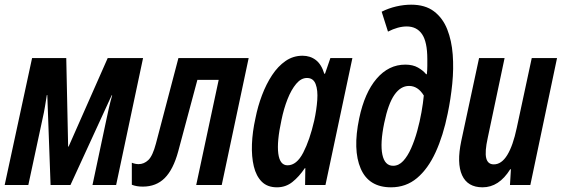

<svg xmlns="http://www.w3.org/2000/svg" viewBox="-25 -790 2399 820"><path d="M-5 0 112 -542H258L266 -164H268L435 -542H586L471 0H370L428 -273Q434 -302 440 -328.5Q446 -355 454 -383H452L276 0H191L177 -384H175Q171 -359 167 -334.5Q163 -310 157 -284L96 0Z M585 7Q571 7 559.5 5Q548 3 538 -1V-95Q553 -89 567 -89Q590 -89 608.5 -106.5Q627 -124 641 -177L737 -542H1037L922 0H813L909 -449H818L736 -143Q715 -66 678.5 -29.5Q642 7 585 7Z M1158 10Q1117 10 1093 -14Q1069 -38 1059 -79.5Q1049 -121 1051 -174Q1053 -227 1066 -285Q1076 -336 1094 -383.5Q1112 -431 1137 -469Q1162 -507 1194.5 -529.5Q1227 -552 1267 -552Q1300 -552 1324 -533.5Q1348 -515 1360 -475H1363L1386 -542H1480L1365 0H1278L1279 -72H1277Q1252 -35 1223.5 -12.5Q1195 10 1158 10ZM1203 -84Q1242 -84 1270 -138Q1298 -192 1317 -275Q1327 -321 1330 -363Q1333 -405 1323 -431Q1313 -457 1286 -457Q1261 -457 1240 -432Q1219 -407 1203 -366.5Q1187 -326 1177 -277Q1157 -185 1163.5 -134.5Q1170 -84 1203 -84Z M1645 10Q1550 10 1515.5 -70Q1481 -150 1509 -284Q1532 -394 1583.5 -454Q1635 -514 1706 -514Q1738 -514 1760 -501.5Q1782 -489 1795 -473H1798Q1800 -491 1800 -508.5Q1800 -526 1800 -538Q1800 -611 1777.5 -644Q1755 -677 1712 -677Q1675 -677 1632 -655L1605 -740Q1635 -755 1667.5 -762.5Q1700 -770 1731 -770Q1791 -770 1828.5 -741.5Q1866 -713 1885 -665Q1904 -617 1908.5 -557Q1913 -497 1906.5 -432Q1900 -367 1887 -305Q1868 -211 1835.5 -140Q1803 -69 1756 -29.5Q1709 10 1645 10ZM1654 -82Q1678 -82 1697 -102.5Q1716 -123 1731 -157Q1746 -191 1757 -231Q1768 -271 1775 -310.5Q1782 -350 1785 -382Q1760 -423 1722 -423Q1686 -423 1659.5 -385Q1633 -347 1616 -265Q1598 -178 1608 -130Q1618 -82 1654 -82Z M2036 10Q1972 10 1948.5 -41.5Q1925 -93 1945 -188L2021 -542H2130L2058 -201Q2045 -142 2051.5 -115Q2058 -88 2084 -88Q2117 -88 2141.5 -128Q2166 -168 2182 -244L2246 -542H2354L2240 0H2153L2157 -67H2154Q2106 10 2036 10Z"/></svg>

Font: Noto Sans ExtraCondensed SemiBold
Style: Italic
Weight: 600
Width: 2
Italic angle: -12°
Designer: Monotype Design Team
Foundry: Monotype Imaging Inc.
Version: Version 2.013; ttfautohint (v1.8.4.7-5d5b)